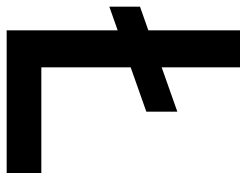

<svg xmlns="http://www.w3.org/2000/svg" viewBox="-102 -638 740 576"><g transform="rotate(90 268.0 -350.0)"><path d="M0 -400 71 -425V-700H182V-465L315 -512V-419L182 -372V-104H499V0H71V-333L0 -308Z"/></g></svg>

Font: Haskoy SemiBold
Style: Regular
Weight: 600
Designer: Ertekin Erdin
Foundry: Ertekin Erdin
Version: Version 1.500; ttfautohint (v1.8.3)